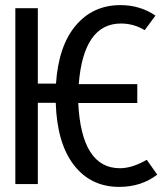

<svg xmlns="http://www.w3.org/2000/svg" viewBox="-20 -720 640 751"><path d="M554 -95 595 -37Q533 11 446 11Q335 11 269 -74.5Q203 -160 198 -318H128V0H40V-688H128V-393H199Q209 -541 276.5 -620.5Q344 -700 451 -700Q528 -700 588 -659L546 -602Q503 -628 453 -628Q307 -628 288 -391H517V-317H286Q299 -62 449 -62Q497 -62 554 -95Z"/></svg>

Font: Fira Mono
Style: Regular
Weight: 400
Designer: Carrois Corporate & Edenspiekermann AG
Foundry: Carrois Corporate GbR & Edenspiekermann AG
Version: Version 3.206;PS 003.206;hotconv 1.0.70;makeotf.lib2.5.58329